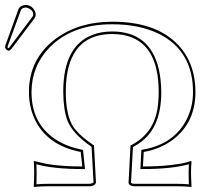

<svg xmlns="http://www.w3.org/2000/svg" viewBox="-44 -745 802 768"><path d="M152.8 0Q116.7 0 92.8 2.9L90.8 0Q94.7 -53.2 91.3 -93.3Q90.8 -95.7 90.8 -97.2L92.8 -101.1Q92.8 -101.1 141.6 -89.4Q204.1 -79.1 285.2 -79.1L278.8 -137.2Q143.6 -163.6 94.2 -269.5Q71.8 -318.4 71.8 -377Q71.8 -507.3 174.8 -586.9Q267.6 -657.7 404.8 -658.2Q597.2 -658.2 684.1 -547.4Q737.8 -478 737.8 -377Q737.8 -256.8 649.9 -188Q599.6 -149.4 530.8 -137.2L527.8 -79.1Q587.9 -79.1 636 -84.5Q684.1 -89.8 702.1 -95.7L720.2 -101.1L722.2 -97.2Q718.3 -68.8 721.7 -6.3Q721.7 -2.4 722.2 0L720.2 2.9Q695.8 0 660.2 0H492.2Q471.7 -1 470.2 -14.2L478 -163.1Q568.4 -208 585.4 -308.1Q590.8 -339.4 590.8 -377Q590.8 -577.1 450.2 -605Q428.2 -608.9 404.8 -608.9Q246.1 -608.9 222.7 -437.5Q218.8 -409.2 219.2 -377.9Q219.2 -281.2 250.5 -235.8Q274.9 -201.7 332 -163.1L339.8 -15.1Q336.9 -2 317.9 0ZM58.1 -725.1Q82.5 -725.1 94.7 -702.1Q98.6 -693.8 99.1 -687Q98.1 -677.7 94.2 -671.9L2 -549.8Q-4.4 -542.5 -8.8 -542Q-21 -544.9 -23.9 -556.2Q-23.4 -559.6 -22 -564.9L29.8 -708Q37.1 -724.1 58.1 -725.1ZM152.8 -9.8H317.9L330.1 -14.6L322.3 -157.7Q246.6 -209.5 225.6 -263.2Q209.5 -305.2 209 -377.9Q209 -560.1 325.7 -605.5Q360.4 -619.1 404.8 -619.1Q554.7 -619.1 590.8 -470.2Q600.6 -427.7 601.1 -377Q601.1 -239.3 522 -178.7Q505.9 -166.5 487.8 -156.7L480 -13.7Q480 -13.7 485.4 -10.7Q488.8 -10.3 492.2 -9.8H660.2Q689 -9.8 711.4 -7.8Q709.5 -51.8 711.4 -87.9Q641.6 -68.8 527.8 -68.8H517.6L521.5 -145.5L529.3 -147Q651.9 -168.5 702.6 -267.1Q728 -317.4 728 -377Q728 -540.5 593.3 -608.9Q515.1 -647.9 404.8 -647.9Q243.7 -647.9 152.8 -553.7Q82.5 -480 82 -377Q82 -242.7 190.9 -179.7Q231 -156.7 280.8 -147L288.1 -145.5L295.9 -68.8H285.2Q171.4 -68.8 101.6 -87.9Q103.5 -51.8 101.6 -7.8Q124.5 -9.8 152.8 -9.8ZM58.1 -714.8Q44.4 -713.9 39.6 -704.6L-12.7 -561.5Q-13.7 -558.6 -14.2 -555.7Q-12.2 -553.2 -9.8 -552.2Q-7.3 -554.7 -5.9 -556.2L85.9 -678.2Q88.9 -682.6 88.9 -687Q88.9 -703.6 69.3 -712.4Q64 -714.8 58.1 -714.8Z"/></svg>

Font: Linux Biolinum Outline O
Style: Bold
Weight: 700
Designer: Philipp H. Poll
Foundry: Philipp H. Poll
Version: Version 0.9.2